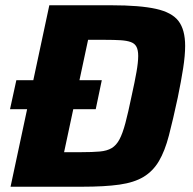

<svg xmlns="http://www.w3.org/2000/svg" viewBox="-20 -708 730 728"><path d="M18 -294 42 -404H366L343 -294ZM20 0 167 -688H403Q510 -688 571 -674.5Q632 -661 657 -628Q682 -595 682 -534Q682 -498 674.5 -449.5Q667 -401 654 -338Q636 -254 620.5 -194.5Q605 -135 582.5 -97Q560 -59 524.5 -37.5Q489 -16 433 -8Q377 0 291 0ZM223 -131H288Q331 -131 358.5 -133.5Q386 -136 403.5 -146.5Q421 -157 433 -179.5Q445 -202 455.5 -241.5Q466 -281 479 -344Q491 -398 497.5 -435Q504 -472 504 -496Q504 -518 497.5 -530.5Q491 -543 476 -548.5Q461 -554 437 -555.5Q413 -557 378 -557H314Z"/></svg>

Font: Saira Thin
Style: Bold Italic
Weight: 700
Italic angle: -12°
Version: Version 1.101